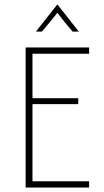

<svg xmlns="http://www.w3.org/2000/svg" viewBox="-20 -837 464 857"><path d="M94.4 0V-625H377.8V-597.2H125V-398.6H329.2V-372.2H125V-27.8H377.8V0ZM140.3 -695.8 235.4 -816.7H236.8L331.9 -695.8H304.2Q286.1 -716.7 269.1 -737.8Q252.1 -759 236.1 -779.9Q219.4 -759 202.1 -737.8Q184.7 -716.7 166.7 -695.8Z"/></svg>

Font: Afacad Flux Thin
Style: Regular
Weight: 250
Designer: Kristian Moeller
Foundry: Dicotype
Version: Version 1.100